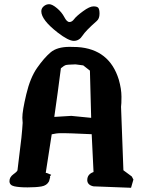

<svg xmlns="http://www.w3.org/2000/svg" viewBox="-20 -891 677 910"><path d="M438 -791Q385.7 -745.1 370.4 -721.2Q355 -697.3 329.8 -697.3Q304.7 -697.3 253.9 -736.3Q175.8 -796.9 175.8 -837.4Q175.8 -851.6 187.3 -861.3Q198.7 -871.1 213.1 -871.1Q227.5 -871.1 250.2 -852.1Q272.9 -833 284.9 -809.8Q296.9 -786.6 309.1 -786.6Q321.3 -786.6 331.5 -800.5Q341.8 -814.5 373.3 -837.6Q404.8 -860.8 422.9 -860.8Q440.9 -860.8 446.3 -853.3Q451.7 -845.7 451.7 -826.2Q451.7 -802.2 438 -791ZM393.6 -37.6Q393.6 -65.4 423.3 -75.7Q418.5 -165.5 414.6 -254.9Q384.8 -255.9 322.8 -258.8Q300.3 -259.8 284.2 -259.8Q278.8 -259.8 274.4 -259.8Q253.9 -259.8 246.1 -258.3Q231.4 -255.4 225.1 -254.4Q211.4 -163.1 196.8 -71.8Q198.7 -71.3 202.6 -70.8L222.7 -62.5L216.3 -54.2L217.8 -51.3L212.4 -31.7Q202.1 -11.7 176.5 -7.3Q150.9 -2.9 110.4 -2.9Q69.8 -2.9 47.4 -8.1Q24.9 -13.2 24.9 -32.5Q24.9 -51.8 43.9 -65.4Q63 -79.1 63 -85L81.5 -238.3Q85.9 -281.7 87.4 -308.6L85.9 -333Q85.9 -365.2 104.5 -443.8Q123 -522.5 156.2 -569.8Q189.5 -617.2 220.2 -643.1Q251 -668.9 310.1 -668.9Q324.7 -668.9 347.2 -668Q498.5 -658.2 543 -513.7Q555.7 -469.2 555.7 -432.9Q555.7 -396.5 553.7 -384.8L564.9 -84L604.5 -54.7L612.3 -40L601.1 -1L422.9 -7.8Q395.5 -13.7 393.6 -35.2ZM337.9 -585.9Q296.9 -585 290 -582Q282.2 -578.6 275.9 -573Q269.5 -567.4 268.6 -567.4Q253.9 -451.7 237.3 -336.9L317.9 -341.8Q365.2 -336.9 412.1 -332.5Q408.7 -444.3 406.2 -556.2L374.5 -581.1Z"/></svg>

Font: Drukaatie burti
Style: Bold
Weight: 700
Version: Version 0.14